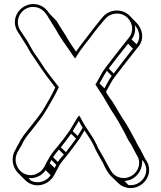

<svg xmlns="http://www.w3.org/2000/svg" viewBox="-20 -800 806 959"><path d="M617 -711C644 -684 650 -640 621 -608L613 -598C578 -554 542 -508 507 -462C492 -444 473 -405 463 -388C457 -381 459 -384 457 -377C470 -356 483 -338 496 -317C516 -283 537 -246 558 -215C575 -188 590 -159 606 -130L614 -113C617 -108 620 -103 624 -95L634 -80C643 -64 652 -45 661 -29C702 29 647 100 584 88C559 83 543 69 532 50C523 34 511 13 502 -5L493 -21C485 -36 478 -45 470 -61C448 -114 416 -150 390 -197C386 -205 381 -215 376 -223C372 -219 368 -215 365 -210C354 -192 339 -167 328 -148C308 -119 288 -93 268 -69C253 -52 241 -37 229 -18C223 -8 218 3 212 12L205 26L201 34C184 64 141 89 98 66C64 48 44 -1 70 -44C77 -56 81 -64 88 -75C100 -103 118 -125 137 -148C164 -183 193 -217 216 -258C235 -290 257 -328 274 -365C253 -393 224 -428 204 -457C186 -484 163 -520 146 -543C131 -569 117 -596 101 -619C97 -624 93 -630 89 -637L82 -647C43 -707 98 -777 160 -764C181 -760 198 -748 209 -732L216 -722C231 -696 245 -676 260 -651C279 -615 305 -579 330 -544C336 -535 342 -525 349 -516L356 -508L361 -517C382 -553 413 -588 438 -622C458 -650 477 -671 498 -697L507 -707C534 -738 586 -742 617 -711ZM706 -5C697 -22 691 -35 682 -52L673 -67C669 -74 665 -81 663 -85L655 -101C639 -130 624 -160 606 -188C585 -218 565 -255 544 -289C539 -297 507 -338 510 -343C521 -362 540 -400 554 -417C589 -463 625 -509 660 -553L668 -563C703 -601 693 -655 662 -686L627 -722C591 -758 528 -755 495 -717L486 -707C466 -680 446 -658 426 -630C405 -602 381 -573 360 -542C341 -569 322 -597 308 -623C292 -649 277 -670 263 -695L228 -731L221 -740C208 -759 189 -773 164 -778C89 -793 23 -711 70 -639L77 -629C81 -623 84 -616 88 -611C103 -589 120 -560 134 -535C151 -511 173 -476 192 -449C211 -421 237 -389 256 -363C241 -330 222 -296 204 -266C182 -227 152 -193 125 -158C107 -135 88 -114 74 -83C68 -73 63 -65 57 -52C32 -11 43 37 71 65L106 100C112 106 119 111 126 115C177 142 230 113 249 77L254 69L261 55C267 45 271 37 277 25C288 8 300 -7 315 -24C336 -50 356 -78 376 -105C384 -119 393 -133 402 -148C422 -118 443 -90 456 -55C465 -38 471 -28 479 -13L488 3C490 7 492 10 494 13C503 34 517 62 534 79L570 114C582 126 597 134 616 138C692 152 757 67 708 -3ZM662 -579 637 -603C654 -625 658 -650 653 -674C677 -649 685 -609 662 -579ZM644 -557C612 -517 580 -475 548 -433L523 -458C555 -500 588 -542 620 -582ZM538 -421C525 -404 511 -376 502 -359L477 -383C487 -401 502 -429 514 -446ZM621 124 602 104C646 102 681 68 688 28C690 18 691 9 689 -1L697 7C737 65 682 134 621 124ZM360 -108C343 -84 326 -61 309 -40L284 -64C302 -86 318 -109 335 -132ZM368 -121 343 -145C353 -161 363 -178 374 -196C380 -184 386 -172 393 -162C385 -148 376 -134 368 -121ZM299 -28C288 -16 278 -5 269 9L245 -15C254 -28 263 -40 274 -53ZM261 23C258 29 256 34 253 39L228 15C231 10 234 5 237 -1ZM233 75C215 103 174 122 134 102L122 89C158 94 191 75 208 50Z"/></svg>

Font: Blanket
Style: Ugh
Weight: 900
Foundry: Cannot Into Space Fonts
Version: Version 0.9